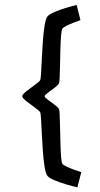

<svg xmlns="http://www.w3.org/2000/svg" viewBox="-20 -621 411 790"><path d="M298.3 149.9Q277.3 145 252 137.5Q226.6 129.9 205.3 121.1Q184.1 112.3 176.3 104Q168.5 95.7 163.8 67.6Q159.2 39.6 156.5 2.7Q153.8 -34.2 152.1 -70.1Q150.4 -106 148.9 -131.1Q147.5 -156.2 145 -159.7Q140.1 -166.5 122.1 -179.4Q104 -192.4 87.9 -205.1Q71.8 -217.8 71.8 -225.1Q71.8 -232.4 87.9 -245.1Q104 -257.8 122.1 -270.8Q140.1 -283.7 145 -290.5Q147.5 -293.9 148.9 -319.1Q150.4 -344.2 152.1 -380.1Q153.8 -416 156.5 -452.9Q159.2 -489.7 163.8 -518.1Q168.5 -546.4 176.3 -554.7Q184.1 -563 204.6 -571.8Q225.1 -580.6 250 -588.1Q274.9 -595.7 295.4 -600.6L311 -538.1Q299.3 -534.2 283.2 -527.8Q267.1 -521.5 253.9 -515.1Q240.7 -508.8 237.3 -503.9Q233.4 -499 231.4 -475.8Q229.5 -452.6 228.5 -421.1Q227.5 -389.6 227.1 -358.2Q226.6 -326.7 225.6 -304.2Q224.6 -281.7 222.2 -277.3Q218.8 -270.5 204.6 -259.8Q190.4 -249 177.2 -239.5Q164.1 -230 163.6 -225.1Q164.1 -220.2 177.2 -210.4Q190.4 -200.7 204.6 -190.2Q218.8 -179.7 222.7 -172.4Q224.6 -168.5 225.6 -146Q226.6 -123.5 227.3 -92Q228 -60.5 228.8 -29.1Q229.5 2.4 231.4 25.6Q233.4 48.8 237.3 53.7Q240.7 58.1 254.6 64.7Q268.6 71.3 285.2 77.4Q301.8 83.5 314.5 87.4Z"/></svg>

Font: Harmattan Medium
Style: Regular
Weight: 500
Designer: George W. Nuss III and SIL International
Foundry: SIL International
Version: Version 4.000